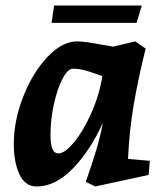

<svg xmlns="http://www.w3.org/2000/svg" viewBox="-20 -662 601 696"><path d="M30 -140Q30 -224 64 -311Q98 -398 151.5 -455Q205 -512 260 -512Q286 -512 355 -499L391 -493L470 -512L508 -486Q481 -377 465 -284Q449 -191 444 -86L523 -79L519 -28L325 14L291 -3Q314 -68 329 -118.5Q344 -169 353 -217Q306 -114 243 -50Q180 14 113 14Q71 14 50.5 -30Q30 -74 30 -140ZM192 -106Q215 -106 248.5 -146.5Q282 -187 311 -252Q340 -317 351 -386Q319 -398 293.5 -405.5Q268 -413 244 -413Q226 -413 207 -377Q188 -341 175.5 -285Q163 -229 163 -172Q163 -141 169.5 -123.5Q176 -106 192 -106ZM176 -642H494L475 -579H167Z"/></svg>

Font: Andada Pro ExtraBold
Style: Italic
Weight: 800
Italic angle: -6.99998°
Designer: Carolina Giovagnoli
Foundry: Huerta Tipografica
Version: Version 3.005; ttfautohint (v1.8.4)